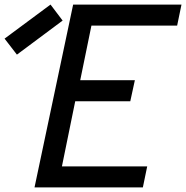

<svg xmlns="http://www.w3.org/2000/svg" viewBox="-139 -820 814 840"><path d="M12 0 181 -800H655L636 -708H187L276 -781L197 -396L139 -469H451L431 -377H117L205 -450L117 -19L60 -92H505L486 0ZM-65 -581 -119 -651 82 -800 135 -730Z"/></svg>

Font: Victor Mono Thin
Style: Italic
Weight: 100
Italic angle: -12°
Monospace: yes
Designer: Rune Bjørnerås
Version: Version 1.561;gftools[0.9.30]